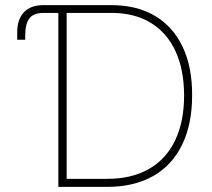

<svg xmlns="http://www.w3.org/2000/svg" viewBox="-20 -727 826 747"><path d="M148.4 -707H414.1Q512.2 -707 582.8 -665.3Q653.3 -623.5 690.7 -544.7Q728 -465.8 727.5 -356.4Q727.5 -244.1 688.7 -164.1Q649.9 -84 575.7 -42Q501.5 0 397.5 0H207V-676.8H150.4Q110.8 -676.8 94.5 -655.8Q78.1 -634.8 78.1 -586.9V-572.3H46.9V-601.6Q46.9 -651.9 73.2 -679.4Q99.6 -707 148.4 -707ZM397.5 -31.2Q492.7 -31.2 559.8 -69.8Q627 -108.4 661.6 -181.4Q696.3 -254.4 696.3 -356.4Q695.8 -456.5 662.6 -528.3Q629.4 -600.1 566.2 -638.4Q502.9 -676.8 414.1 -676.8H239.3V-31.2Z"/></svg>

Font: Pretendard Std Thin
Style: Regular
Weight: 100
Designer: Base glyphs from Inter by Rasmus Andersson; Hangeul glyphs from Noto Sans CJK(Source Han Sans) by Jang Soo-young and Kan
Foundry: Kil Hyung-jin
Version: Version 1.309